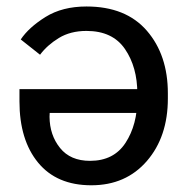

<svg xmlns="http://www.w3.org/2000/svg" viewBox="-20 -548 571 583"><path d="M489.7 -264.6V-249Q489.7 -132.8 426 -59.1Q362.3 14.6 257.3 14.6Q152.3 14.6 95.7 -54.2Q39.1 -123 39.1 -240.2V-277.3H434.1V-205.1H130.9L130.4 -193.4Q130.9 -137.7 162.4 -98.6Q193.8 -59.6 253.4 -59.6Q325.7 -59.6 361.3 -114.5Q397 -169.4 397 -249V-264.6Q397 -344.2 359.4 -399.2Q321.8 -454.1 242.7 -454.1Q193.8 -454.1 158.7 -432.6Q123.5 -411.1 101.6 -381.8L43 -428.2Q67.4 -464.8 118.4 -496.6Q169.4 -528.3 242.7 -528.3Q362.3 -528.3 426 -454.6Q489.7 -380.9 489.7 -264.6Z"/></svg>

Font: RobotoFlex
Style: Regular
Weight: 400
Designer: Berlow after Robertson
Foundry: Google
Version: Version 2.136